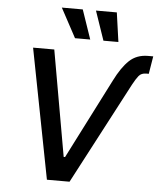

<svg xmlns="http://www.w3.org/2000/svg" viewBox="-62 -1017 896 1071"><g transform="rotate(5 386.0 -482.0)"><path d="M100.1 -727.3H218.8L323.2 -134.9H331L558.6 -582Q596.6 -658.4 638.1 -697.8Q679.7 -737.2 743.3 -737.2H772L755.7 -638.1H742.2Q714.1 -638.1 699.9 -620.7Q692.8 -611.9 684.8 -599.3Q676.8 -586.6 667.6 -569.6L367.9 0H241.1ZM357.6 -963.8 413.7 -800.1H328.5L240.4 -963.8ZM548.3 -963.8 571.4 -800.1H487.6L431.5 -963.8Z"/></g></svg>

Font: Inter P Medium
Style: Italic
Weight: 500
Italic angle: 9.39999°
Designer: Rasmus Andersson
Foundry: rsms
Version: Version 3.018;git-588b23468